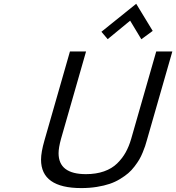

<svg xmlns="http://www.w3.org/2000/svg" viewBox="-20 -959 908 989"><path d="M340.3 -693.8H423.3L294.4 -244.1Q281.7 -197.8 281.7 -169.9Q281.7 -62 422.9 -62Q475.1 -62 515.9 -76.4Q556.6 -90.8 583.5 -117.2Q610.4 -143.6 627.4 -174.3Q644.5 -205.1 655.8 -244.1L784.7 -693.8H867.7L736.3 -235.8Q731.4 -218.3 727.5 -206.5Q723.6 -194.8 715.1 -173.8Q706.5 -152.8 697.5 -137.5Q688.5 -122.1 673.1 -101.8Q657.7 -81.5 640.6 -66.9Q623.5 -52.2 598.4 -36.9Q573.2 -21.5 544.9 -12Q516.6 -2.4 479 3.7Q441.4 9.8 398.9 9.8Q191.4 9.8 191.4 -136.7Q191.4 -174.8 209 -235.8ZM681.6 -939.5 766.6 -799.8 708 -756.8 650.4 -852.5 534.7 -757.3 502.4 -795.4Z"/></svg>

Font: Cantarell
Style: Italic
Weight: 400
Italic angle: -16°
Designer: Dave Crossland
Version: Version 1.004